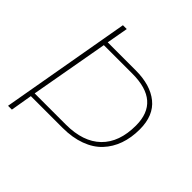

<svg xmlns="http://www.w3.org/2000/svg" viewBox="-191 -850 989 989"><g transform="rotate(45 303.0 -356.0)"><path d="M585 -394Q585 -333 567.4 -283.2Q549.8 -233.4 515.1 -196.3Q480.5 -159.2 425 -138.7Q369.6 -118.2 297.9 -118.2H66.9L46.9 0H19L144 -711.9H171.9L150.9 -594.2H355Q461.9 -594.2 523.4 -544.4Q585 -494.6 585 -394ZM557.1 -394Q557.1 -569.8 355 -569.8H147L70.8 -142.1H297.9Q423.3 -142.1 490.2 -207Q557.1 -272 557.1 -394Z"/></g></svg>

Font: Creato Display Thin
Style: Italic
Weight: 265
Italic angle: -10°
Version: Version 1.000